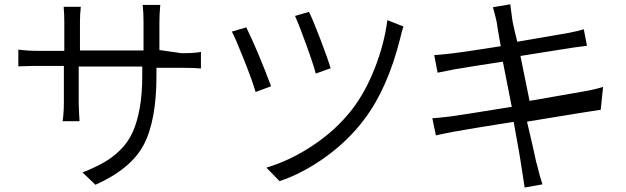

<svg xmlns="http://www.w3.org/2000/svg" viewBox="-20 -797 2885 885"><path d="M714.8 -566.4V-695.3C714.8 -718.8 715.8 -745.1 718.8 -774.4H637.7C640.6 -748 641.6 -720.7 641.6 -693.4V-564.5H348.6V-698.2C348.6 -717.8 349.6 -740.2 352.5 -765.6H273.4C275.4 -744.1 276.4 -720.7 276.4 -695.3V-562.5H164.1C125 -562.5 91.8 -564.5 64.5 -568.4V-491.2L100.6 -492.2C125 -493.2 145.5 -493.2 162.1 -493.2H274.4V-327.1C274.4 -293.9 272.5 -264.6 268.6 -238.3H346.7L344.7 -271.5C343.8 -293 342.8 -310.5 342.8 -324.2V-490.2H635.7V-448.2C635.7 -391.6 631.8 -341.8 624 -298.8C616.2 -255.9 605.5 -218.8 591.8 -188.5C578.1 -158.2 559.6 -130.9 536.1 -107.4C512.7 -84 487.3 -64.5 460 -48.8C432.6 -33.2 399.4 -17.6 360.4 -2L419.9 54.7C529.3 5.9 603.5 -55.7 642.6 -129.9C681.6 -204.1 701.2 -310.5 701.2 -449.2V-484.4H818.4C859.4 -484.4 888.7 -483.4 906.2 -481.4V-557.6C886.7 -553.7 856.4 -551.8 816.4 -551.8Z M1339.8 -723.6C1351.6 -698.2 1368.2 -655.3 1390.6 -593.8C1413.1 -532.2 1427.7 -487.3 1435.5 -458L1503.9 -482.4C1496.1 -509.8 1480.5 -553.7 1457 -615.2C1433.6 -676.8 1416 -718.8 1404.3 -742.2ZM1765.6 -704.1C1755.9 -629.9 1736.3 -555.7 1707 -481.4C1677.7 -407.2 1642.6 -343.8 1601.6 -291C1552.7 -228.5 1493.2 -173.8 1422.9 -127C1352.5 -80.1 1281.2 -45.9 1208 -24.4L1268.6 38.1C1340.8 13.7 1411.1 -23.4 1480.5 -73.2C1549.8 -123 1609.4 -180.7 1659.2 -247.1C1730.5 -340.8 1786.1 -465.8 1825.2 -622.1C1829.1 -641.6 1834 -659.2 1839.8 -674.8ZM1048.8 -651.4C1060.5 -629.9 1079.1 -585.9 1105.5 -519.5C1131.8 -453.1 1149.4 -404.3 1158.2 -373L1229.5 -399.4C1190.4 -503.9 1152.3 -594.7 1115.2 -670.9Z M2759.8 -396.5C2735.4 -388.7 2706.1 -381.8 2672.9 -376C2533.2 -351.6 2449.2 -336.9 2420.9 -332L2378.9 -539.1L2618.2 -577.1C2661.1 -583 2683.6 -585.9 2685.5 -585.9L2670.9 -662.1C2651.4 -656.2 2627.9 -650.4 2601.6 -645.5C2511.7 -629.9 2432.6 -616.2 2364.3 -604.5C2360.4 -620.1 2356.4 -636.7 2352.5 -653.3C2348.6 -669.9 2345.7 -682.6 2343.8 -692.4C2341.8 -702.1 2340.8 -708 2340.8 -710C2335 -753.9 2332 -776.4 2332 -777.3L2252 -763.7C2261.7 -728.5 2267.6 -706.1 2269.5 -695.3C2269.5 -692.4 2270.5 -685.5 2272.5 -674.8C2274.4 -664.1 2276.4 -650.4 2279.3 -633.8C2282.2 -617.2 2285.2 -600.6 2288.1 -584C2166 -564.5 2090.8 -553.7 2063.5 -550.8C2016.6 -545.9 1989.3 -543 1981.4 -543L1997.1 -461.9C2029.3 -468.8 2055.7 -473.6 2075.2 -477.5C2132.8 -487.3 2207 -499 2297.9 -512.7L2338.9 -304.7C2188.5 -280.3 2095.7 -265.6 2060.5 -260.7C2019.5 -255.9 1990.2 -252.9 1972.7 -252L1989.3 -172.9C2004.9 -176.8 2033.2 -182.6 2074.2 -190.4C2133.8 -201.2 2224.6 -215.8 2347.7 -235.4C2352.5 -206.1 2358.4 -174.8 2364.3 -142.6C2370.1 -110.4 2375 -84 2377.9 -64.5C2380.9 -44.9 2382.8 -32.2 2383.8 -26.4C2385.7 -16.6 2390.6 14.6 2398.4 67.4L2480.5 52.7C2473.6 33.2 2464.8 2.9 2455.1 -38.1C2453.1 -43 2450.2 -54.7 2446.3 -74.2C2442.4 -93.8 2436.5 -118.2 2429.7 -148.4C2422.9 -178.7 2416 -208 2409.2 -236.3L2660.2 -277.3L2749 -291Z"/></svg>

Font: Gen Shin Gothic P Normal
Style: Regular
Weight: 300
Designer: [Source Han Sans]
Ryoko NISHIZUKA  (kana & ideographs); Paul D. Hunt (Latin, Greek & Cyrillic); Wenlong ZHANG  (bopomofo
Version: Version 1.002.20150607